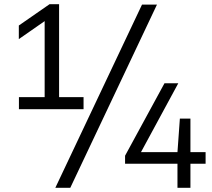

<svg xmlns="http://www.w3.org/2000/svg" viewBox="-20 -830 1015 918"><path d="M70.5 -308V-365.5H193.5V-729L70 -643V-708L217 -810H262.5V-365.5H379.5V-308ZM244.5 68 659 -808H730.5L316 68ZM578 -47V-85.5L766.5 -432H832.5L654 -102.5H828.5L840 -263H890.5V-102.5H963V-47H890.5V68H828.5V-47Z"/></svg>

Font: Encode Sans SmExp
Style: Regular
Weight: 400
Width: 6
Designer: Multiple Designers
Foundry: Impallari Type
Version: Version 3.002; ttfautohint (v1.8.3) -l 8 -r 50 -G 200 -x 14 